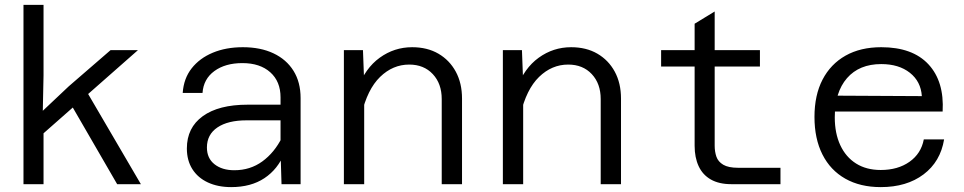

<svg xmlns="http://www.w3.org/2000/svg" viewBox="-20 -753 3940 785"><path d="M76 0V-733H158V-445L155 -300L261 -400L432 -548H544L158 -208V0ZM459 0 261 -342 332 -383 556 0Z M1131 0 1127 -133V-355Q1127 -420 1085 -457.5Q1043 -495 971 -495Q901 -495 856.5 -462.5Q812 -430 808 -373H727Q731 -432 763.5 -473.5Q796 -515 850 -537.5Q904 -560 973 -560Q1045 -560 1098 -535Q1151 -510 1180 -463.5Q1209 -417 1209 -352V0ZM925 12Q871 12 830 -7Q789 -26 766.5 -61.5Q744 -97 744 -146Q744 -231 809 -278Q874 -325 992 -325H1140V-261H988Q912 -261 869 -232Q826 -203 826 -150Q826 -106 857 -81.5Q888 -57 938 -57Q1003 -57 1052.5 -93Q1102 -129 1133 -191L1143 -127Q1116 -61 1061 -24.5Q1006 12 925 12Z M1786 0V-348Q1786 -411 1749.5 -450Q1713 -489 1653 -489Q1586 -489 1534 -438.5Q1482 -388 1458 -285L1443 -392Q1473 -474 1532.5 -517Q1592 -560 1665 -560Q1727 -560 1772.5 -533.5Q1818 -507 1843.5 -460Q1869 -413 1869 -350V0ZM1386 0V-548H1464L1469 -416V0Z M2436 0V-348Q2436 -411 2399.5 -450Q2363 -489 2303 -489Q2236 -489 2184 -438.5Q2132 -388 2108 -285L2093 -392Q2123 -474 2182.5 -517Q2242 -560 2315 -560Q2377 -560 2422.5 -533.5Q2468 -507 2493.5 -460Q2519 -413 2519 -350V0ZM2036 0V-548H2114L2119 -416V0Z M2970 0Q2920 0 2886.5 -19Q2853 -38 2836.5 -73.5Q2820 -109 2820 -157V-656L2902 -706V-157Q2902 -133 2909 -112.5Q2916 -92 2937 -79.5Q2958 -67 2998 -67H3171V0ZM2683 -481V-548H3087V-481Z M3581 12Q3497 12 3436 -22.5Q3375 -57 3342.5 -121.5Q3310 -186 3310 -275Q3310 -364 3343 -427.5Q3376 -491 3437 -525.5Q3498 -560 3583 -560Q3711 -560 3776 -490Q3841 -420 3834 -297H3376V-362L3749 -360Q3745 -420 3700 -455.5Q3655 -491 3583 -491Q3493 -491 3443 -433.5Q3393 -376 3393 -273Q3393 -208 3415.5 -159.5Q3438 -111 3480 -84.5Q3522 -58 3581 -58Q3651 -58 3698.5 -91.5Q3746 -125 3757 -183H3840Q3825 -92 3756 -40Q3687 12 3581 12Z"/></svg>

Font: Azeret Mono Thin Light
Style: Regular
Weight: 300
Version: Version 1.002